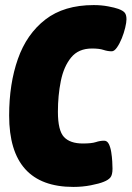

<svg xmlns="http://www.w3.org/2000/svg" viewBox="-20 -728 518 756"><path d="M269 8Q16 8 16 -273Q16 -398 50.5 -496Q85 -594 158.5 -651Q232 -708 349 -708Q379 -708 405.5 -703Q432 -698 446 -693Q465 -686 471.5 -677.5Q478 -669 478 -652Q478 -640 473 -619Q468 -598 459.5 -577Q451 -556 440.5 -541Q430 -526 420 -526Q404 -526 387.5 -531.5Q371 -537 342 -537Q289 -537 260 -501.5Q231 -466 219.5 -409Q208 -352 208 -288Q208 -214 232 -188.5Q256 -163 306 -163Q341 -163 357.5 -168.5Q374 -174 390 -174Q402 -174 408.5 -161Q415 -148 418 -129Q421 -110 422 -92Q423 -74 423 -64Q423 -39 414.5 -29Q406 -19 388 -12Q371 -5 338 1.5Q305 8 269 8Z"/></svg>

Font: Asap Condensed Condensed Black
Style: Italic
Weight: 900
Width: 3
Italic angle: -6°
Designer: Pablo Cosgaya
Foundry: Omnibus-Type
Version: Version 3.001; ttfautohint (v1.8.4.7-5d5b)